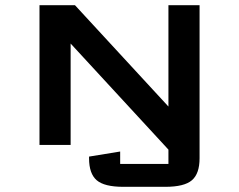

<svg xmlns="http://www.w3.org/2000/svg" viewBox="-20 -557 919 738"><path d="M627.4 18.1 251.5 -389.6V0H131.8V-537.1H268.1L627.4 -147.5V-537.1H747.1V51.3Q747.1 110.4 717.8 135.7Q688.5 161.1 615.2 161.1H454.1Q380.9 161.1 351.6 135.7Q322.3 110.4 322.3 51.3V44.9L441.9 25.4V73.2H627.4Z"/></svg>

Font: Squarish Sans CT
Style: RegularSC
Weight: 400
Version: Version 0.9